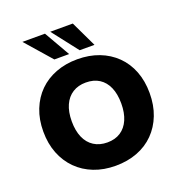

<svg xmlns="http://www.w3.org/2000/svg" viewBox="-163 -1081 1163 1232"><g transform="rotate(-20 418.5 -465.0)"><path d="M418 11Q337 11 270.5 -15Q204 -41 156 -89Q108 -137 81.5 -204Q55 -271 55 -354Q55 -436 81.5 -503Q108 -570 156 -617.5Q204 -665 271 -690.5Q338 -716 418 -716Q499 -716 565.5 -690.5Q632 -665 680.5 -617.5Q729 -570 755 -503Q781 -436 781 -354Q781 -271 755 -204Q729 -137 681 -88.5Q633 -40 566 -14.5Q499 11 418 11ZM419 -148Q472 -148 509.5 -172.5Q547 -197 567 -243Q587 -289 587 -353Q587 -418 567 -463.5Q547 -509 509.5 -533Q472 -557 418 -557Q366 -557 328 -533Q290 -509 269.5 -463.5Q249 -418 249 -353Q249 -289 269 -243Q289 -197 327.5 -172.5Q366 -148 419 -148ZM453 -765 316 -941H470L554 -765ZM280 -765 126 -941H280L381 -765Z"/></g></svg>

Font: Nunito Sans 9pt Black
Style: Regular
Weight: 900
Version: Version 3.101;gftools[0.9.27]